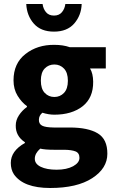

<svg xmlns="http://www.w3.org/2000/svg" viewBox="-20 -733 574 964"><path d="M204.6 -266.6Q224.1 -246.1 252.9 -246.1Q281.7 -246.1 301.3 -266.6Q320.8 -287.1 320.8 -327.6Q320.8 -368.2 301.3 -388.7Q281.7 -409.2 252.9 -409.2Q224.1 -409.2 204.6 -389.2Q185.1 -369.1 185.1 -328.1Q185.1 -287.1 204.6 -266.6ZM330.1 -92.8Q421.9 -92.8 470.7 -63.5Q519.5 -34.2 519 39.1Q519 112.3 442.9 161.6Q366.7 210.9 231.9 210.9Q97.7 210.9 49.8 142.1Q34.2 118.2 34.2 85Q34.2 24.9 105 -15.1V-19Q58.1 -49.8 59.1 -103Q59.1 -129.9 75.2 -154.3Q91.3 -178.7 115.2 -195.8V-200.2Q88.9 -218.8 68.4 -252Q47.9 -285.2 47.9 -329.6Q47.9 -415 107.9 -461.9Q168 -508.8 252.9 -507.8Q296.9 -507.8 330.1 -496.1H511.2V-389.2H432.1Q447.3 -364.3 447.8 -322.8Q448.7 -241.7 394.5 -199.2Q340.3 -157.2 252.9 -157.2Q224.1 -157.2 192.9 -167Q175.8 -153.3 175.3 -131.8Q174.8 -110.8 191.4 -102.1Q208 -93.3 250 -92.8ZM252 19Q205.6 19 182.1 13.2Q154.8 37.1 154.8 63.5Q154.3 89.8 184.6 104.5Q214.8 119.1 264.6 119.1Q314.5 119.1 347.2 101.6Q378.9 84 378.9 59.6Q378.9 35.2 359.4 27.3Q339.8 19.5 303.2 19ZM111.8 -712.9H193.8Q196.8 -689 210.9 -671.9Q225.1 -654.8 251 -654.8Q276.9 -654.8 291 -671.9Q305.2 -689 308.1 -712.9H390.1Q388.2 -655.8 352.5 -614.7Q316.9 -574.2 251 -574.2Q185.1 -574.2 149.9 -614.3Q114.7 -654.3 111.8 -712.9Z"/></svg>

Font: SourceSansPro-Bold
Style: Bold
Weight: 700
Designer: Paul D. Hunt
Foundry: Adobe Systems Incorporated
Version: Version 1.050;PS Version 1.000;hotconv 1.0.70;makeotf.lib2.5